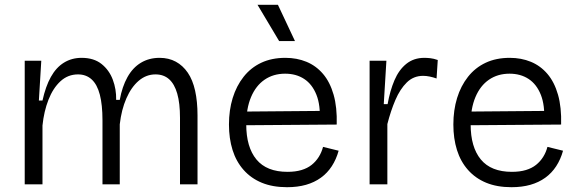

<svg xmlns="http://www.w3.org/2000/svg" viewBox="-20 -768 2412 800"><path d="M83 0V-315V-515H152L142 -349H157Q170 -408 192 -447.5Q214 -487 246.5 -507Q279 -527 320 -527Q371 -527 403 -501.5Q435 -476 450 -436Q465 -396 464 -352H479Q489 -407 511 -446.5Q533 -486 567 -506.5Q601 -527 645 -527Q683 -527 712.5 -511Q742 -495 762.5 -465Q783 -435 793 -390Q803 -345 803 -287V0H730V-277Q730 -338 718.5 -378Q707 -418 684.5 -438Q662 -458 628 -458Q589 -458 558 -431.5Q527 -405 506.5 -358Q486 -311 479 -250V0H407V-267Q407 -331 396 -373.5Q385 -416 362 -437Q339 -458 305 -458Q263 -458 232 -429.5Q201 -401 182 -352.5Q163 -304 157 -245V0Z M1176 12Q1116 12 1071 -6.5Q1026 -25 995 -60Q964 -95 949 -143Q934 -191 934 -249Q934 -309 949.5 -359.5Q965 -410 995 -448Q1025 -486 1068.5 -506.5Q1112 -527 1169 -527Q1217 -527 1257 -510.5Q1297 -494 1326 -460Q1355 -426 1370 -373.5Q1385 -321 1383 -249L979 -246V-303L1337 -306L1312 -263Q1316 -329 1298.5 -373Q1281 -417 1247.5 -439Q1214 -461 1168 -461Q1119 -461 1082.5 -436Q1046 -411 1026 -363.5Q1006 -316 1006 -250Q1006 -155 1048.5 -103.5Q1091 -52 1178 -52Q1211 -52 1236 -59.5Q1261 -67 1278.5 -81Q1296 -95 1308 -114Q1320 -133 1326 -156L1391 -140Q1381 -104 1362.5 -75.5Q1344 -47 1317 -27.5Q1290 -8 1255 2Q1220 12 1176 12ZM1143 -597 1053 -748H1138L1209 -597Z M1520 0V-289V-515H1590L1579 -334H1595Q1605 -390 1623.5 -433.5Q1642 -477 1673 -502Q1704 -527 1748 -527Q1759 -527 1773 -525.5Q1787 -524 1804 -518L1799 -441Q1785 -446 1770.5 -449Q1756 -452 1743 -452Q1703 -452 1675 -424.5Q1647 -397 1627.5 -351.5Q1608 -306 1594 -251V0Z M2111 12Q2051 12 2006 -6.5Q1961 -25 1930 -60Q1899 -95 1884 -143Q1869 -191 1869 -249Q1869 -309 1884.5 -359.5Q1900 -410 1930 -448Q1960 -486 2003.5 -506.5Q2047 -527 2104 -527Q2152 -527 2192 -510.5Q2232 -494 2261 -460Q2290 -426 2305 -373.5Q2320 -321 2318 -249L1914 -246V-303L2272 -306L2247 -263Q2251 -329 2233.5 -373Q2216 -417 2182.5 -439Q2149 -461 2103 -461Q2054 -461 2017.5 -436Q1981 -411 1961 -363.5Q1941 -316 1941 -250Q1941 -155 1983.5 -103.5Q2026 -52 2113 -52Q2146 -52 2171 -59.5Q2196 -67 2213.5 -81Q2231 -95 2243 -114Q2255 -133 2261 -156L2326 -140Q2316 -104 2297.5 -75.5Q2279 -47 2252 -27.5Q2225 -8 2190 2Q2155 12 2111 12Z"/></svg>

Font: Bricolage Grotesque 96pt ExtraBold Light
Style: Regular
Weight: 300
Version: Version 1.001;gftools[0.9.33.dev8+g029e19f]